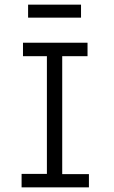

<svg xmlns="http://www.w3.org/2000/svg" viewBox="-20 -807 490 827"><path d="M73 0V-58H182V-565H79V-623H357V-565H248V-57H363V0ZM101 -731V-787H329V-731Z"/></svg>

Font: Inconsolata SemiCondensed
Style: Regular
Weight: 400
Width: 4
Monospace: yes
Designer: Raph Levien, Cyreal, Brenton Simpson
Foundry: Raph Levien, Cyreal, Google
Version: Version 3.001; ttfautohint (v1.8.2.53-6de2)